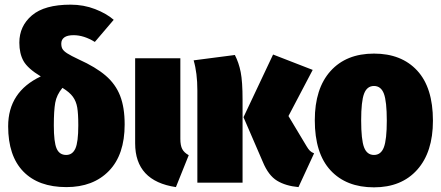

<svg xmlns="http://www.w3.org/2000/svg" viewBox="-20 -784 1893 824"><path d="M515 -250Q515 -120 447.5 -50.5Q380 19 265 19Q145 19 80 -48Q15 -115 15 -242Q15 -390 155 -456Q99 -490 81 -522Q63 -554 63 -601Q63 -672 117 -718Q171 -764 283 -764Q339 -764 388 -745Q437 -726 468 -699L387 -604Q340 -633 296 -633Q269 -633 256 -623.5Q243 -614 243 -597Q243 -583 248 -574Q253 -565 268.5 -555Q284 -545 318 -529Q391 -496 433.5 -459.5Q476 -423 495.5 -373Q515 -323 515 -250ZM316 -246Q316 -296 311.5 -322.5Q307 -349 293 -368.5Q279 -388 248 -407Q223 -377 217 -343Q211 -309 211 -246Q211 -174 223 -146.5Q235 -119 264 -119Q291 -119 303.5 -146.5Q316 -174 316 -246Z M754 -188Q754 -160 762 -144.5Q770 -129 790 -118L735 19Q560 -7 560 -169V-534H754Z M1218 -286 1296 -156Q1303 -144 1310 -137Q1317 -130 1328 -126L1261 19Q1206 14 1169 -8.5Q1132 -31 1108 -89L1025 -281L1152 -550L1322 -484ZM1021 -356V0H827V-396Q827 -471 811 -525L988 -548Q1005 -515 1013 -474.5Q1021 -434 1021 -356Z M1838 -266Q1838 -131 1770.5 -55.5Q1703 20 1585 20Q1466 20 1398.5 -53Q1331 -126 1331 -268Q1331 -404 1398.5 -479Q1466 -554 1585 -554Q1703 -554 1770.5 -481Q1838 -408 1838 -266ZM1530 -268Q1530 -184 1542.5 -151.5Q1555 -119 1585 -119Q1615 -119 1627.5 -152Q1640 -185 1640 -266Q1640 -349 1627.5 -382Q1615 -415 1585 -415Q1555 -415 1542.5 -382Q1530 -349 1530 -268Z"/></svg>

Font: Fira Sans Condensed Black
Style: Regular
Weight: 900
Width: 3
Designer: Carrois Corporate & Edenspiekermann AG
Foundry: Carrois Corporate GbR & Edenspiekermann AG
Version: Version 4.203